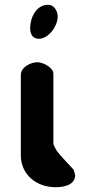

<svg xmlns="http://www.w3.org/2000/svg" viewBox="-20 -781 376 802"><path d="M137 -521C109 -521 67 -502 67 -467V-133C67 -48 136 1 212 1C243 1 294 -6 294 -50C294 -51 293 -53 293 -53C293 -56 288 -70 287 -73C276 -84 229 -135 220 -147C215 -153 203 -176 203 -180V-473C203 -499 159 -521 137 -521ZM106 -663C106 -639 116 -619 142 -619C184 -619 221 -673 221 -712C221 -735 206 -761 181 -761C131 -761 106 -707 106 -663Z"/></svg>

Font: Asimov Print
Style: Regular
Weight: 500
Designer: Google
Version: Version 2.000980: 2014